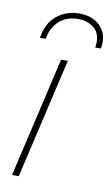

<svg xmlns="http://www.w3.org/2000/svg" viewBox="-82 -743 460 786"><g transform="rotate(10 148.5 -349.5)"><path d="M170 -500 54 0H26L142 -500ZM41 -573Q51 -636 90.5 -667.5Q130 -699 183 -699Q235 -699 266 -671Q297 -643 297 -599Q297 -587 294 -573H271Q272 -579 272.5 -584.5Q273 -590 273 -595Q273 -635 247 -655.5Q221 -676 182 -676Q135 -676 104 -648.5Q73 -621 65 -573Z"/></g></svg>

Font: Work Sans ExtraLight
Style: Italic
Weight: 200
Italic angle: -13°
Designer: Wei Huang
Foundry: Wei Huang
Version: Version 2.012; ttfautohint (v1.8.3)